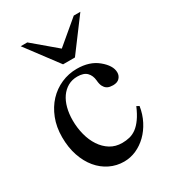

<svg xmlns="http://www.w3.org/2000/svg" viewBox="-170 -769 785 875"><g transform="rotate(-30 222.0 -331.5)"><path d="M410.6 -169.9Q404.3 -129.4 386.7 -95.5Q369.1 -61.5 344 -37.1Q318.8 -12.7 288.1 1Q257.3 14.6 224.1 14.6Q184.6 14.6 149.9 -2.2Q115.2 -19 89.4 -50Q63.5 -81.1 48.6 -125Q33.7 -168.9 33.7 -223.1Q33.7 -276.4 50.8 -320.1Q67.9 -363.8 96.9 -394.8Q126 -425.8 164.8 -442.9Q203.6 -460 247.1 -460Q314 -460 356 -425.3Q377 -408.2 388.2 -390.1Q399.4 -372.1 399.4 -353.5Q399.4 -336.4 387.9 -324.2Q376.5 -312 353.5 -312Q346.2 -312 337.4 -313.5Q328.6 -314.9 320.6 -320.6Q312.5 -326.2 306.6 -337.6Q300.8 -349.1 299.3 -369.1Q296.9 -395.5 281 -411.9Q265.1 -428.2 231.4 -428.2Q203.6 -428.2 181.6 -415.8Q159.7 -403.3 144.5 -381.6Q129.4 -359.9 121.6 -330.1Q113.8 -300.3 113.8 -265.6Q113.8 -226.1 123.3 -189.5Q132.8 -152.8 151.4 -124.8Q169.9 -96.7 196.8 -80.1Q223.6 -63.5 258.8 -63.5Q279.3 -63.5 298.1 -68.1Q316.9 -72.8 334 -85.4Q351.1 -98.1 366.9 -120.4Q382.8 -142.6 397.5 -177.2ZM266.1 -508.8H203.6L77.6 -676.8H112.3L234.4 -573.7L356.9 -676.8H391.6Z"/></g></svg>

Font: Doulos SIL Compact
Style: Regular
Weight: 400
Designer: Walt Agee, Victor Gaultney, Peter Martin, Debbi Hosken
Foundry: SIL International
Version: Version 4.110; 2011; Maintenance release ; LnSpcTght